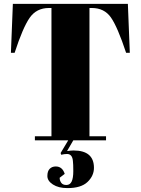

<svg xmlns="http://www.w3.org/2000/svg" viewBox="-20 -720 723 985"><path d="M636 -700 646 -449H627Q583 -582 549 -630.5Q515 -679 451 -679H439V-21H524V0H356L324 55Q345 52 357 52Q462 52 462 141Q462 182 429 213.5Q396 245 326 245Q280 245 251.5 226.5Q223 208 223 183Q223 158 235 146Q247 134 266 134Q300 134 312 172L286 192Q286 206 294 217.5Q302 229 320.5 229Q339 229 347.5 211.5Q356 194 356 157.5Q356 121 354 106Q351 70 324 70Q310 70 294 74L291 65L330 0H159V-21H244V-679H231Q167 -679 132 -628.5Q97 -578 55 -449H36L46 -700Z"/></svg>

Font: SVN-Abril Fatface
Style: Regular
Weight: 400
Designer: Veronika Burian, Jos? Scaglione
Foundry: TypeTogether
Version: Version 1.001